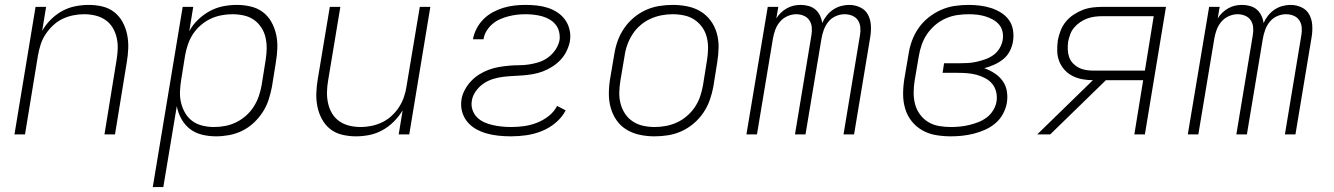

<svg xmlns="http://www.w3.org/2000/svg" viewBox="-20 -548 5440 783"><path d="M39 0 125 -520H168L152 -422Q166 -447 187 -468Q208 -489 233.5 -503Q259 -517 287 -522.5Q315 -528 342 -528Q371 -528 398 -521.5Q425 -515 446 -498.5Q467 -482 480 -458Q493 -434 498.5 -407Q504 -380 503 -351.5Q502 -323 497 -294L449 0H406L455 -301Q459 -324 460 -347.5Q461 -371 456 -393.5Q451 -416 439.5 -435Q428 -454 410 -466.5Q392 -479 369.5 -484.5Q347 -490 323 -490Q301 -490 278.5 -485.5Q256 -481 235 -471Q214 -461 196.5 -444.5Q179 -428 166 -408.5Q153 -389 146 -367Q139 -345 135 -323L82 0Z M603 215 725 -520H768L752 -421Q766 -447 788 -468Q810 -489 836 -503Q862 -517 890 -522.5Q918 -528 946 -528Q975 -528 1002.5 -521.5Q1030 -515 1051.5 -499Q1073 -483 1086.5 -459Q1100 -435 1106 -408Q1112 -381 1111 -352Q1110 -323 1105 -294L1089 -194Q1084 -168 1075.5 -141.5Q1067 -115 1051.5 -91Q1036 -67 1014.5 -47Q993 -27 967.5 -14.5Q942 -2 914.5 3Q887 8 861 8Q831 8 803 1Q775 -6 754 -22.5Q733 -39 719.5 -63.5Q706 -88 701 -115L646 215ZM853 -30Q876 -30 899 -34.5Q922 -39 943.5 -49.5Q965 -60 983.5 -76.5Q1002 -93 1015 -113.5Q1028 -134 1035.5 -156Q1043 -178 1047 -201L1063 -301Q1067 -325 1067.5 -348.5Q1068 -372 1063 -394.5Q1058 -417 1045.5 -436Q1033 -455 1015 -467.5Q997 -480 974 -485Q951 -490 927 -490Q905 -490 882 -485.5Q859 -481 838 -471Q817 -461 798.5 -445Q780 -429 767 -409Q754 -389 746.5 -367Q739 -345 735 -323L719 -223Q715 -199 714 -175Q713 -151 718.5 -128.5Q724 -106 735.5 -86.5Q747 -67 765 -54Q783 -41 806 -35.5Q829 -30 853 -30Z M1432 8Q1403 8 1375.5 1.5Q1348 -5 1327 -21.5Q1306 -38 1293 -62Q1280 -86 1274.5 -113Q1269 -140 1270 -168.5Q1271 -197 1276 -226L1325 -520H1368L1318 -219Q1314 -196 1313.5 -172.5Q1313 -149 1318 -126.5Q1323 -104 1334.5 -85Q1346 -66 1364 -53.5Q1382 -41 1404.5 -35.5Q1427 -30 1451 -30Q1472 -30 1494.5 -34.5Q1517 -39 1538 -49Q1559 -59 1577 -75.5Q1595 -92 1607.5 -111.5Q1620 -131 1627.5 -153Q1635 -175 1638 -197L1692 -520H1735L1649 0H1606L1622 -98Q1607 -73 1586 -52Q1565 -31 1539.5 -17Q1514 -3 1486.5 2.5Q1459 8 1432 8Z M2064 8Q2039 8 2014 5.5Q1989 3 1965.5 -3.5Q1942 -10 1921.5 -21.5Q1901 -33 1886 -51Q1871 -69 1864.5 -92.5Q1858 -116 1862 -142Q1865 -162 1875.5 -181.5Q1886 -201 1901 -217Q1916 -233 1934.5 -244.5Q1953 -256 1973 -263.5Q1993 -271 2013.5 -274.5Q2034 -278 2054.5 -280Q2075 -282 2095.5 -282Q2116 -282 2136.5 -285Q2157 -288 2177.5 -294.5Q2198 -301 2215.5 -314Q2233 -327 2245.5 -345.5Q2258 -364 2262 -385Q2264 -402 2260 -418.5Q2256 -435 2246 -447.5Q2236 -460 2221.5 -468.5Q2207 -477 2191 -481.5Q2175 -486 2157.5 -488Q2140 -490 2123 -490Q2106 -490 2088.5 -488Q2071 -486 2053.5 -481.5Q2036 -477 2019 -469.5Q2002 -462 1988 -450Q1974 -438 1964 -421.5Q1954 -405 1952 -388Q1952 -388 1952 -388Q1952 -388 1952 -388H1909Q1909 -388 1909 -388.5Q1909 -389 1909 -389Q1913 -411 1924 -432Q1935 -453 1952 -470Q1969 -487 1990.5 -498.5Q2012 -510 2034 -516.5Q2056 -523 2078.5 -525.5Q2101 -528 2123 -528Q2147 -528 2170 -525.5Q2193 -523 2214.5 -516Q2236 -509 2254.5 -496.5Q2273 -484 2285.5 -466Q2298 -448 2303 -425.5Q2308 -403 2304 -379Q2300 -359 2290.5 -339.5Q2281 -320 2266 -304Q2251 -288 2232 -276Q2213 -264 2193 -256.5Q2173 -249 2152.5 -245.5Q2132 -242 2111.5 -240.5Q2091 -239 2071 -238Q2051 -237 2030.5 -234.5Q2010 -232 1989.5 -225.5Q1969 -219 1951 -206.5Q1933 -194 1920 -175.5Q1907 -157 1904 -136Q1901 -117 1907 -99.5Q1913 -82 1925.5 -69.5Q1938 -57 1954.5 -49.5Q1971 -42 1989 -38Q2007 -34 2026 -32Q2045 -30 2064 -30Q2090 -30 2116 -33.5Q2142 -37 2167.5 -46.5Q2193 -56 2216 -73.5Q2239 -91 2252 -116L2287 -98Q2272 -69 2245.5 -47Q2219 -25 2188.5 -13Q2158 -1 2126.5 3.5Q2095 8 2064 8Z M2650 8Q2650 8 2650 8Q2650 8 2650 8H2649Q2619 8 2590 2Q2561 -4 2536.5 -18.5Q2512 -33 2495.5 -56Q2479 -79 2471 -107Q2463 -135 2463 -165Q2463 -195 2468 -226L2485 -326Q2489 -353 2498.5 -380Q2508 -407 2524.5 -431.5Q2541 -456 2564 -475.5Q2587 -495 2613.5 -507Q2640 -519 2668 -523.5Q2696 -528 2724 -528Q2724 -528 2724 -528Q2724 -528 2724 -528Q2754 -528 2783.5 -522Q2813 -516 2837 -501.5Q2861 -487 2878 -464Q2895 -441 2903 -413Q2911 -385 2910.5 -355Q2910 -325 2905 -294L2889 -194Q2884 -167 2874.5 -140Q2865 -113 2848.5 -88.5Q2832 -64 2809 -44.5Q2786 -25 2759.5 -13Q2733 -1 2705 3.5Q2677 8 2650 8ZM2650 -30Q2673 -30 2696.5 -34.5Q2720 -39 2741.5 -49Q2763 -59 2782 -75.5Q2801 -92 2814.5 -112.5Q2828 -133 2835.5 -155.5Q2843 -178 2847 -201L2863 -301Q2867 -325 2867.5 -349Q2868 -373 2862.5 -395.5Q2857 -418 2844 -436.5Q2831 -455 2812.5 -467.5Q2794 -480 2770.5 -485Q2747 -490 2723 -490Q2700 -490 2677 -485.5Q2654 -481 2632 -471Q2610 -461 2591 -444.5Q2572 -428 2559 -407.5Q2546 -387 2538 -364.5Q2530 -342 2527 -319L2510 -219Q2506 -195 2505.5 -171Q2505 -147 2511 -124.5Q2517 -102 2529.5 -83.5Q2542 -65 2561 -52.5Q2580 -40 2603 -35Q2626 -30 2650 -30Z M3024 0 3111 -520H3154L3146 -473Q3154 -486 3165 -496.5Q3176 -507 3189.5 -514.5Q3203 -522 3217 -525Q3231 -528 3246 -528Q3246 -528 3246 -528Q3246 -528 3246 -528Q3262 -528 3278 -523.5Q3294 -519 3305.5 -509Q3317 -499 3324 -484.5Q3331 -470 3333 -454Q3340 -470 3351.5 -484.5Q3363 -499 3378 -509Q3393 -519 3410 -523.5Q3427 -528 3443 -528Q3443 -528 3443 -528Q3443 -528 3443 -528Q3467 -528 3488 -518Q3509 -508 3519.5 -488.5Q3530 -469 3531.5 -445Q3533 -421 3529 -397L3463 0H3420L3487 -404Q3490 -420 3488.5 -436.5Q3487 -453 3478.5 -465.5Q3470 -478 3455.5 -484Q3441 -490 3424 -490Q3406 -490 3388 -482Q3370 -474 3358 -459Q3346 -444 3339.5 -426Q3333 -408 3330 -390L3265 0H3222L3289 -404Q3292 -420 3290.5 -436.5Q3289 -453 3280.5 -465.5Q3272 -478 3257.5 -484Q3243 -490 3227 -490Q3209 -490 3191 -482Q3173 -474 3160.5 -459Q3148 -444 3141.5 -426Q3135 -408 3132 -390L3067 0Z M3858 8Q3827 8 3797 3Q3767 -2 3741.5 -16.5Q3716 -31 3698 -53.5Q3680 -76 3671.5 -104.5Q3663 -133 3663 -164Q3663 -195 3668 -226L3685 -326Q3689 -354 3699 -381.5Q3709 -409 3726 -433.5Q3743 -458 3767 -477Q3791 -496 3818.5 -508Q3846 -520 3874.5 -524Q3903 -528 3930 -528Q3954 -528 3977.5 -525Q4001 -522 4022.5 -515Q4044 -508 4063 -496Q4082 -484 4094.5 -466.5Q4107 -449 4111 -426Q4115 -403 4111 -379Q4108 -359 4098 -339.5Q4088 -320 4071 -306.5Q4054 -293 4034 -284Q4014 -275 3994 -270Q4016 -262 4035.5 -249.5Q4055 -237 4068.5 -218.5Q4082 -200 4086 -176.5Q4090 -153 4086 -128Q4082 -105 4070 -83Q4058 -61 4039 -45Q4020 -29 3997.5 -19Q3975 -9 3951.5 -3Q3928 3 3904.5 5.5Q3881 8 3858 8ZM3859 -30Q3877 -30 3896 -32Q3915 -34 3933.5 -38.5Q3952 -43 3970 -50Q3988 -57 4004 -69Q4020 -81 4030.5 -98.5Q4041 -116 4044 -134Q4047 -154 4042.5 -173Q4038 -192 4026.5 -206Q4015 -220 3998 -229Q3981 -238 3962.5 -243Q3944 -248 3924.5 -249.5Q3905 -251 3885 -251H3824L3830 -290H3892Q3909 -290 3927 -291Q3945 -292 3962.5 -296Q3980 -300 3997.5 -306Q4015 -312 4030.5 -323Q4046 -334 4056 -350.5Q4066 -367 4069 -384Q4072 -402 4068.5 -418.5Q4065 -435 4054.5 -447.5Q4044 -460 4029.5 -468Q4015 -476 3999 -481Q3983 -486 3965.5 -488Q3948 -490 3931 -490Q3907 -490 3883.5 -486.5Q3860 -483 3837 -473Q3814 -463 3794.5 -446.5Q3775 -430 3761 -409.5Q3747 -389 3739 -366Q3731 -343 3727 -319L3710 -219Q3706 -194 3706 -169.5Q3706 -145 3712 -122.5Q3718 -100 3732 -81Q3746 -62 3766 -50Q3786 -38 3810 -34Q3834 -30 3859 -30Z M4210 0 4437 -221Q4415 -221 4393.5 -225Q4372 -229 4353.5 -238.5Q4335 -248 4321 -263.5Q4307 -279 4299.5 -298.5Q4292 -318 4291.5 -340Q4291 -362 4294 -384Q4298 -404 4305.5 -423.5Q4313 -443 4326.5 -459.5Q4340 -476 4358 -488Q4376 -500 4395.5 -507.5Q4415 -515 4435.5 -517.5Q4456 -520 4475 -520H4735L4649 0H4606L4642 -221H4490L4263 0ZM4440 -260H4649L4685 -482H4475Q4460 -482 4444.5 -480Q4429 -478 4414 -472.5Q4399 -467 4385 -457.5Q4371 -448 4360.5 -435.5Q4350 -423 4344.5 -408Q4339 -393 4336 -378Q4334 -362 4334.5 -346Q4335 -330 4340 -315.5Q4345 -301 4355.5 -290Q4366 -279 4379.5 -272Q4393 -265 4408.5 -262.5Q4424 -260 4440 -260Z M4824 0 4911 -520H4954L4946 -473Q4954 -486 4965 -496.5Q4976 -507 4989.5 -514.5Q5003 -522 5017 -525Q5031 -528 5046 -528Q5046 -528 5046 -528Q5046 -528 5046 -528Q5062 -528 5078 -523.5Q5094 -519 5105.5 -509Q5117 -499 5124 -484.5Q5131 -470 5133 -454Q5140 -470 5151.5 -484.5Q5163 -499 5178 -509Q5193 -519 5210 -523.5Q5227 -528 5243 -528Q5243 -528 5243 -528Q5243 -528 5243 -528Q5267 -528 5288 -518Q5309 -508 5319.5 -488.5Q5330 -469 5331.5 -445Q5333 -421 5329 -397L5263 0H5220L5287 -404Q5290 -420 5288.5 -436.5Q5287 -453 5278.5 -465.5Q5270 -478 5255.5 -484Q5241 -490 5224 -490Q5206 -490 5188 -482Q5170 -474 5158 -459Q5146 -444 5139.5 -426Q5133 -408 5130 -390L5065 0H5022L5089 -404Q5092 -420 5090.5 -436.5Q5089 -453 5080.5 -465.5Q5072 -478 5057.5 -484Q5043 -490 5027 -490Q5009 -490 4991 -482Q4973 -474 4960.5 -459Q4948 -444 4941.5 -426Q4935 -408 4932 -390L4867 0Z"/></svg>

Font: Iosevka SS04 XLt Ex
Style: Italic
Weight: 200
Width: 7
Italic angle: -9°
Monospace: yes
Designer: Belleve Invis
Foundry: Belleve Invis
Version: Version 19.0.0; ttfautohint (v1.8.4)